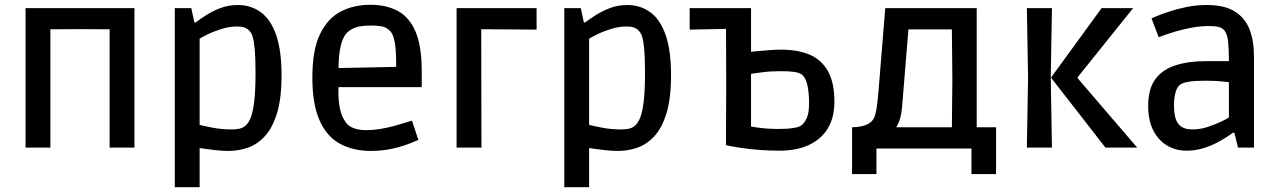

<svg xmlns="http://www.w3.org/2000/svg" viewBox="-20 -618 5360 804"><path d="M87 0V-584H191V0ZM439 0V-584H543V0ZM122 -495V-584H508V-495L316 -496Z M712 166V-584H781L794 -524H799Q819 -539 845 -555.5Q871 -572 904 -584.5Q937 -597 976 -597Q1031 -597 1072.5 -566.5Q1114 -536 1136.5 -471Q1159 -406 1159 -303Q1159 -206 1140 -144Q1121 -82 1089 -47.5Q1057 -13 1017.5 0.5Q978 14 938 14Q914 14 889 11.5Q864 9 844.5 6Q825 3 816 2V166ZM949 -76Q964 -76 979.5 -78.5Q995 -81 1007 -91Q1020 -101 1029.5 -124.5Q1039 -148 1044.5 -193Q1050 -238 1050 -315Q1050 -374 1047 -409Q1044 -444 1038.5 -462.5Q1033 -481 1024 -489Q1019 -496 1007 -501.5Q995 -507 971 -507Q941 -507 908.5 -497Q876 -487 850.5 -474.5Q825 -462 816 -456V-95Q831 -91 869.5 -83.5Q908 -76 949 -76Z M1532 14Q1460 14 1404.5 -15.5Q1349 -45 1318.5 -113Q1288 -181 1288 -293Q1288 -410 1320.5 -476Q1353 -542 1407.5 -570Q1462 -598 1530 -598Q1599 -598 1647 -571.5Q1695 -545 1720.5 -484.5Q1746 -424 1746 -322V-253H1349L1398 -270Q1395 -213 1401 -177Q1407 -141 1417.5 -122.5Q1428 -104 1436 -96Q1449 -85 1468 -79Q1487 -73 1514 -73Q1543 -73 1572.5 -78Q1602 -83 1628 -90Q1654 -97 1674.5 -103.5Q1695 -110 1705 -113L1732 -32Q1723 -28 1694 -16.5Q1665 -5 1623.5 4.5Q1582 14 1532 14ZM1398 -301 1350 -332 1687 -339 1639 -306Q1640 -370 1636.5 -415Q1633 -460 1618 -483Q1611 -493 1595 -502Q1579 -511 1535 -511Q1487 -511 1463.5 -501Q1440 -491 1428 -475Q1394 -432 1398 -301Z M1892 0V-584H1995L1996 0ZM1942 -584H2227V-494L1941 -496Z M2343 166V-584H2412L2425 -524H2430Q2450 -539 2476 -555.5Q2502 -572 2535 -584.5Q2568 -597 2607 -597Q2662 -597 2703.5 -566.5Q2745 -536 2767.5 -471Q2790 -406 2790 -303Q2790 -206 2771 -144Q2752 -82 2720 -47.5Q2688 -13 2648.5 0.5Q2609 14 2569 14Q2545 14 2520 11.5Q2495 9 2475.5 6Q2456 3 2447 2V166ZM2580 -76Q2595 -76 2610.5 -78.5Q2626 -81 2638 -91Q2651 -101 2660.5 -124.5Q2670 -148 2675.5 -193Q2681 -238 2681 -315Q2681 -374 2678 -409Q2675 -444 2669.5 -462.5Q2664 -481 2655 -489Q2650 -496 2638 -501.5Q2626 -507 2602 -507Q2572 -507 2539.5 -497Q2507 -487 2481.5 -474.5Q2456 -462 2447 -456V-95Q2462 -91 2500.5 -83.5Q2539 -76 2580 -76Z M2868 -494V-584H3106L3023 -497ZM3243 13Q3204 13 3162.5 10Q3121 7 3084 1.5Q3047 -4 3020 -10L3021 -271L3020 -584H3125V-401Q3138 -403 3158.5 -404.5Q3179 -406 3202 -408Q3225 -410 3245 -410Q3316 -411 3367 -390.5Q3418 -370 3446 -322Q3474 -274 3474 -192Q3474 -126 3446.5 -80.5Q3419 -35 3367.5 -11Q3316 13 3243 13ZM3243 -78Q3278 -78 3302.5 -82Q3327 -86 3336 -93Q3348 -102 3358 -123Q3368 -144 3368 -187Q3368 -222 3362.5 -254Q3357 -286 3342 -302Q3331 -313 3308.5 -316.5Q3286 -320 3249 -320Q3208 -320 3173.5 -315.5Q3139 -311 3125 -309V-88Q3134 -87 3152 -84Q3170 -81 3194 -79.5Q3218 -78 3243 -78Z M3548 111V-85Q3564 -85 3586 -89Q3608 -93 3623 -104Q3634 -112 3640.5 -125.5Q3647 -139 3651 -165.5Q3655 -192 3659 -240L3687 -584H4070V-85H4151V111H4048V4H3650V111ZM3758 -177Q3756 -148 3750.5 -126.5Q3745 -105 3733 -85H3966L3968 -284L3966 -495H3784Z M4609 0 4381 -293 4593 -584H4725L4493 -295V-290L4742 0ZM4280 0 4285 -293 4280 -584H4385L4380 -293L4385 0Z M4949 13Q4903 13 4866.5 -9Q4830 -31 4809 -72.5Q4788 -114 4788 -174Q4788 -246 4818 -286.5Q4848 -327 4902.5 -344.5Q4957 -362 5029 -362H5126Q5126 -410 5123 -441.5Q5120 -473 5109 -488Q5101 -500 5085 -504.5Q5069 -509 5046 -509Q5007 -509 4969.5 -502Q4932 -495 4900.5 -485.5Q4869 -476 4850.5 -469Q4832 -462 4832 -462L4802 -541Q4802 -541 4821.5 -549.5Q4841 -558 4874 -569Q4907 -580 4948 -588.5Q4989 -597 5034 -597Q5107 -597 5150 -570.5Q5193 -544 5212 -496Q5231 -448 5231 -382V0H5164L5149 -62H5143Q5136 -57 5118 -45Q5100 -33 5074 -19.5Q5048 -6 5016 3.5Q4984 13 4949 13ZM4973 -76Q5006 -76 5037.5 -86.5Q5069 -97 5093 -108.5Q5117 -120 5126 -126V-274Q5117 -275 5091.5 -277.5Q5066 -280 5025 -280Q4941 -280 4920 -262Q4909 -253 4902.5 -231Q4896 -209 4896 -176Q4896 -123 4914 -99.5Q4932 -76 4973 -76Z"/></svg>

Font: Ruda SemiBold
Style: Regular
Weight: 600
Designer: Mariela Monsalve and Angelina Sanchez
Foundry: Mariela Monsalve and Angelina Sanchez
Version: Version 2.001